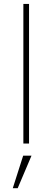

<svg xmlns="http://www.w3.org/2000/svg" viewBox="-20 -741 270 991"><path d="M100.6 0V-720.7H129.9V0ZM45.9 230.5 99.6 62.5H142.6L71.3 230.5Z"/></svg>

Font: Gothic A1 Thin
Style: Regular
Weight: 250
Designer: HanYang I&C Co.,Ltd.
Foundry: HanYang I&C Co.,Ltd.
Version: Version 2.50